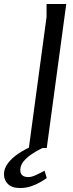

<svg xmlns="http://www.w3.org/2000/svg" viewBox="-98 -744 369 965"><path d="M136 -724H235L137 0H47L136 -659ZM138 -11Q123 -4 100.5 7.5Q78 19 56 34.5Q34 50 19 69Q4 88 4 111Q4 146 45 146Q61 146 83.5 135.5Q106 125 126 114L137 151Q126 159 105.5 171Q85 183 59 192Q33 201 3 201Q-38 201 -58 181Q-78 161 -78 132Q-78 102 -57.5 75.5Q-37 49 -5.5 28Q26 7 59.5 -7.5Q93 -22 120 -28Z"/></svg>

Font: Rosario Light
Style: Italic
Weight: 300
Italic angle: -8.05°
Designer: Hector Gatti
Foundry: Omnibus Type
Version: Version 1.101; ttfautohint (v1.8.1.43-b0c9)